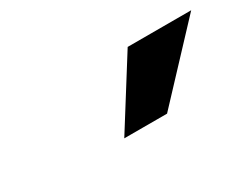

<svg xmlns="http://www.w3.org/2000/svg" viewBox="-42 -918 641 513"><g transform="rotate(-30 279.0 -661.5)"><path d="M232 -558ZM232 -558 362 -765H558L364 -558Z"/></g></svg>

Font: Winston Black
Style: Italic
Weight: 900
Italic angle: -9°
Designer: Original fonts by Vernon Adams / Changes by Cristiano Sobral
Foundry: VOriginal fonts by Vernon Adams / Changes by Cristiano Sobral
Version: Version 2.503;July 17, 2020;FontCreator 13.0.0.2655 64-bit